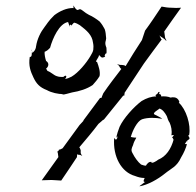

<svg xmlns="http://www.w3.org/2000/svg" viewBox="-20 -618 686 671"><path d="M84 -419C79 -388 87 -368 97 -347C107 -326 118 -313 144 -303C160 -294 183 -289 202 -289C200 -288 197 -288 195 -287C206 -287 219 -292 232 -295C257 -299 284 -307 304 -321C312 -330 321 -340 328 -352C331 -368 325 -386 319 -402C313 -401 315 -404 323 -417C325 -420 326 -423 326 -426C328 -423 331 -421 333 -419C338 -414 343 -419 346 -419H348L347 -420C343 -424 350 -432 351 -432C352 -432 351 -431 351 -431H352C353 -438 352 -445 352 -451C344 -470 351 -475 351 -484C350 -498 349 -507 346 -516C341 -526 335 -535 328 -543C318 -551 303 -561 291 -566C275 -574 267 -585 259 -586C259 -586 255 -584 251 -583C244 -585 241 -593 237 -598H236C237 -596 237 -593 237 -591L236 -590C236 -587 235 -589 235 -589C235 -589 236 -590 236 -590C236 -590 235 -590 235 -590C213 -590 190 -580 170 -565C149 -545 142 -531 136 -524C122 -506 110 -482 106 -456C105 -456 106 -455 106 -455C104 -441 96 -436 92 -432L93 -433C93 -437 91 -440 92 -444C92 -444 91 -444 91 -444C91 -442 91 -440 92 -438C90 -432 93 -419 85 -419ZM136 -438 137 -437 140 -439C145 -440 155 -451 155 -451C164 -484 187 -536 218 -541C220 -537 223 -525 223 -525C223 -535 230 -532 228 -528C233 -532 237 -538 238 -538C239 -538 239 -539 238 -539C245 -538 253 -534 259 -530C284 -511 302 -495 305 -469C307 -460 307 -452 306 -444C305 -437 300 -429 296 -422C282 -398 254 -364 230 -350C222 -346 215 -343 207 -342C214 -348 214 -360 201 -349C193 -349 186 -349 178 -352C168 -355 157 -367 146 -370C144 -373 143 -376 141 -378C153 -388 150 -400 141 -405C138 -415 135 -427 136 -438ZM127 12C138 12 149 11 160 11C171 11 183 13 194 13C212 -14 231 -41 249 -69V-72C249 -74 250 -77 249 -79C251 -78 253 -77 255 -77H256C260 -77 265 -75 267 -73V-74C265 -76 263 -80 262 -83V-93C261 -96 259 -102 257 -103C278 -128 304 -158 324 -185C329 -189 333 -193 338 -197C338 -198 342 -200 343 -200L410 -283C411 -284 414 -285 415 -284V-285C414 -285 415 -288 415 -289C415 -289 416 -293 415 -293L483 -396C503 -423 525 -454 545 -480V-481C544 -480 541 -485 541 -486C540 -489 539 -491 537 -494C544 -488 555 -483 560 -476L562 -477C559 -480 556 -487 556 -493L554 -508C573 -535 593 -564 612 -590L613 -591C602 -590 590 -590 579 -591C567 -591 555 -593 545 -595L544 -594C526 -567 507 -538 487 -511L484 -502L476 -478C456 -448 436 -415 419 -387C416 -390 410 -391 406 -391H403C398 -391 392 -393 389 -394C392 -392 397 -388 398 -384C399 -382 402 -378 404 -377C384 -351 360 -320 341 -292L336 -280V-277C336 -277 333 -277 333 -276C332 -276 330 -275 330 -276L272 -198C272 -198 271 -196 271 -195L258 -181C239 -155 218 -126 199 -100C195 -98 191 -95 186 -95C186 -92 182 -88 180 -88V-87C181 -87 181 -85 182 -84L184 -69C165 -42 145 -15 126 12ZM224 -525H223V-524C223 -524 223 -525 224 -525ZM224 -525 227 -528C227 -527 225 -526 224 -525ZM194 -287H195C193 -286 192 -286 194 -287ZM379 -135C374 -71 404 -16 452 -3C462 1 473 4 485 4V6C478 18 485 19 488 17C488 17 474 28 468 32V33C497 28 531 9 557 -12C579 -30 598 -35 613 -68C622 -83 630 -100 634 -117C634 -115 632 -114 630 -114C629 -115 627 -115 626 -115C627 -117 630 -120 630 -121C637 -133 648 -129 639 -142L637 -144C638 -144 640 -145 641 -146C648 -182 630 -237 605 -259C606 -260 607 -261 607 -262C603 -273 595 -281 576 -277C567 -281 554 -282 543 -281C544 -281 543 -283 543 -284C543 -289 536 -290 535 -289L537 -291L536 -292C541 -300 536 -295 534 -297V-296H533V-295C529 -286 522 -288 524 -284C524 -283 525 -282 526 -281C509 -281 492 -275 475 -265C447 -244 412 -205 398 -175C393 -162 389 -150 386 -137H387C387 -137 387 -139 388 -139V-141C388 -140 389 -140 389 -141C393 -142 388 -125 382 -132C381 -133 381 -135 380 -135ZM437 -139C443 -161 459 -194 476 -201C497 -208 524 -207 546 -203H547C541 -208 529 -213 520 -218C511 -223 534 -235 537 -238L536 -239C548 -236 556 -225 563 -212C566 -203 568 -196 573 -189C578 -177 582 -162 579 -145C580 -145 583 -146 584 -146C590 -147 587 -144 582 -138L581 -137L582 -136V-137C584 -137 586 -131 586 -130L587 -131C578 -97 560 -71 533 -60C526 -54 510 -46 508 -49C510 -51 513 -51 514 -52H508C501 -54 493 -45 490 -39C484 -39 479 -41 473 -43C462 -52 451 -67 443 -83C437 -93 440 -100 445 -111C447 -120 452 -129 456 -136V-137C453 -137 448 -137 444 -138H443C441 -139 439 -139 437 -139ZM634 -121C634 -122 635 -123 635 -124C635 -124 634 -124 634 -124C634 -124 634 -122 635 -121ZM635 -117V-119Z"/></svg>

Font: Charger Mayhem
Style: Obl
Weight: 400
Designer: Jasper
Foundry: Cannot Into Space Fonts
Version: Version 0.98